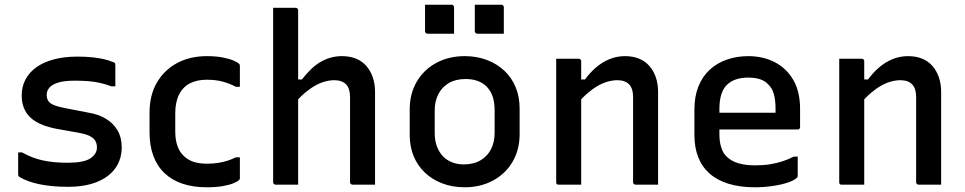

<svg xmlns="http://www.w3.org/2000/svg" viewBox="-20 -783 4090 814"><path d="M267 -93Q335 -93 363 -111.5Q391 -130 391 -158Q391 -174 384 -186Q377 -198 360 -206.5Q343 -215 314 -220L214 -238Q165 -248 133.5 -266.5Q102 -285 87 -313Q72 -341 72 -378Q72 -415 87.5 -445Q103 -475 133 -497Q163 -519 207 -531Q251 -543 309 -543Q344 -543 372 -540Q400 -537 421 -532Q442 -527 456 -521Q463 -519 465.5 -517Q468 -515 468.5 -511.5Q469 -508 469 -502Q469 -485 469 -461.5Q469 -438 469 -417H453Q428 -426 404 -431.5Q380 -437 354 -439Q328 -441 297 -441Q253 -441 227 -433Q201 -425 189.5 -411.5Q178 -398 178 -381Q178 -366 184.5 -355.5Q191 -345 207.5 -338Q224 -331 254 -325L352 -306Q397 -299 429 -279.5Q461 -260 478.5 -230Q496 -200 496 -159Q496 -108 469 -70Q442 -32 391 -11.5Q340 9 268 9Q232 9 201 6Q170 3 144.5 -2.5Q119 -8 99 -15.5Q79 -23 64 -32Q60 -34 58.5 -36.5Q57 -39 57 -45Q57 -64 57 -89Q57 -114 57 -137H73Q95 -125 116.5 -116.5Q138 -108 161 -103Q184 -98 210.5 -95.5Q237 -93 267 -93Z M857 -545Q895 -545 923.5 -539.5Q952 -534 969.5 -526.5Q987 -519 993 -513Q996 -510 996.5 -508Q997 -506 997 -502Q997 -481 997 -459Q997 -437 997 -415H980Q956 -428 926 -436.5Q896 -445 856 -445Q815 -445 785 -429.5Q755 -414 739 -382Q723 -350 723 -302V-226Q723 -191 732 -165Q741 -139 759 -122Q776 -105 800.5 -97Q825 -89 856 -89Q884 -89 905.5 -92.5Q927 -96 945.5 -102Q964 -108 980 -116H997Q997 -94 997 -72Q997 -50 997 -28Q997 -26 996.5 -24Q996 -22 994 -20Q988 -14 970.5 -6.5Q953 1 924.5 6Q896 11 857 11Q799 11 754 -4Q709 -19 677.5 -49Q646 -79 630 -122.5Q614 -166 614 -221V-305Q614 -380 645.5 -433.5Q677 -487 731.5 -516Q786 -545 857 -545Z M1149 0Q1146 0 1143.5 -1.5Q1141 -3 1139.5 -5Q1138 -7 1138 -11Q1138 -91 1138 -171Q1138 -251 1138 -331.5Q1138 -412 1138 -492Q1138 -572 1138 -651Q1138 -682 1138 -707.5Q1138 -733 1138 -750Q1156 -750 1172 -750Q1188 -750 1203 -750Q1218 -750 1233 -750Q1237 -750 1239 -748.5Q1241 -747 1242.5 -745Q1244 -743 1244 -739Q1244 -647 1244 -554.5Q1244 -462 1244 -369.5Q1244 -277 1244 -184.5Q1244 -92 1244 0Q1227 0 1212 0Q1197 0 1181.5 0Q1166 0 1149 0ZM1228 -343V-446H1260Q1277 -468 1295.5 -486.5Q1314 -505 1335 -518Q1356 -531 1379.5 -538Q1403 -545 1430 -545Q1463 -545 1489 -534.5Q1515 -524 1533 -503.5Q1551 -483 1560.5 -455Q1570 -427 1570 -394Q1570 -346 1570 -297Q1570 -248 1570 -199.5Q1570 -151 1570 -102Q1570 -76 1570 -50.5Q1570 -25 1570 0Q1545 0 1523 0Q1501 0 1475 0Q1472 0 1469.5 -1.5Q1467 -3 1465.5 -5Q1464 -7 1464 -11Q1464 -71 1464 -131Q1464 -191 1464 -251.5Q1464 -312 1464 -372Q1464 -408 1447 -425.5Q1430 -443 1397 -443Q1378 -443 1356.5 -437Q1335 -431 1313.5 -418.5Q1292 -406 1270.5 -387.5Q1249 -369 1228 -343Z M1950 -545Q2002 -545 2045 -528.5Q2088 -512 2119 -482.5Q2150 -453 2166.5 -412.5Q2183 -372 2183 -323V-215Q2183 -148 2153 -97Q2123 -46 2070 -17.5Q2017 11 1950 11Q1898 11 1855 -5.5Q1812 -22 1781 -51.5Q1750 -81 1733.5 -121.5Q1717 -162 1717 -211V-319Q1717 -386 1747 -437Q1777 -488 1830 -516.5Q1883 -545 1950 -545ZM1954 -448Q1912 -448 1883 -431Q1854 -414 1838.5 -384Q1823 -354 1823 -315V-218Q1823 -187 1832.5 -162Q1842 -137 1859 -119Q1874 -104 1896.5 -95Q1919 -86 1946 -86Q1988 -86 2017.5 -103.5Q2047 -121 2062 -151Q2077 -181 2077 -219V-316Q2077 -349 2068.5 -374Q2060 -399 2043 -416Q2027 -432 2004.5 -440Q1982 -448 1954 -448ZM1782 -763Q1810 -763 1838 -763Q1866 -763 1894 -763Q1898 -763 1900 -761.5Q1902 -760 1903.5 -758Q1905 -756 1905 -752V-640Q1877 -640 1849 -640Q1821 -640 1793 -640Q1790 -640 1787.5 -641.5Q1785 -643 1783.5 -645.5Q1782 -648 1782 -651ZM1993 -763Q2021 -763 2049 -763Q2077 -763 2105 -763Q2109 -763 2111 -761.5Q2113 -760 2114.5 -758Q2116 -756 2116 -752V-640Q2088 -640 2060 -640Q2032 -640 2004 -640Q2001 -640 1998.5 -641.5Q1996 -643 1994.5 -645.5Q1993 -648 1993 -651Z M2770 0Q2745 0 2723 0Q2701 0 2675 0Q2672 0 2669.5 -1.5Q2667 -3 2665.5 -5Q2664 -7 2664 -11Q2664 -71 2664 -131.5Q2664 -192 2664 -252Q2664 -312 2664 -372Q2664 -408 2647 -425.5Q2630 -443 2597 -443Q2578 -443 2556.5 -437Q2535 -431 2513.5 -418.5Q2492 -406 2470.5 -387.5Q2449 -369 2428 -343V-446H2460Q2482 -476 2508 -498Q2534 -520 2564.5 -532.5Q2595 -545 2630 -545Q2663 -545 2689 -534.5Q2715 -524 2733 -503.5Q2751 -483 2760.5 -455Q2770 -427 2770 -394Q2770 -346 2770 -297Q2770 -248 2770 -199.5Q2770 -151 2770 -102Q2770 -76 2770 -50.5Q2770 -25 2770 0ZM2444 0Q2427 0 2412 0Q2397 0 2381 0Q2365 0 2349 0Q2346 0 2344 -0.5Q2342 -1 2340.5 -2.5Q2339 -4 2338.5 -6Q2338 -8 2338 -11Q2338 -64 2338 -117.5Q2338 -171 2338 -223.5Q2338 -276 2338 -329Q2338 -382 2338 -435Q2338 -466 2338 -491.5Q2338 -517 2338 -534Q2356 -534 2372 -534Q2388 -534 2403 -534Q2418 -534 2433 -534Q2437 -534 2439 -532.5Q2441 -531 2442.5 -529Q2444 -527 2444 -523Q2444 -436 2444 -349Q2444 -262 2444 -174.5Q2444 -87 2444 0Z M3152 -545Q3215 -545 3264.5 -519.5Q3314 -494 3343 -444.5Q3372 -395 3372 -321V-244Q3372 -241 3370.5 -238.5Q3369 -236 3367 -235Q3365 -234 3361 -234H3111Q3095 -234 3078 -234Q3061 -234 3044 -234H3010L3001 -305H3268Q3268 -310 3268 -314.5Q3268 -319 3268 -323Q3268 -359 3260.5 -385Q3253 -411 3236 -426Q3222 -441 3201 -447.5Q3180 -454 3152 -454Q3093 -454 3061.5 -423Q3030 -392 3030 -321V-211Q3030 -191 3033.5 -174Q3037 -157 3043.5 -143Q3050 -129 3061 -119Q3080 -100 3110 -91Q3140 -82 3181 -82Q3217 -82 3244.5 -86.5Q3272 -91 3297 -99Q3322 -107 3345 -119H3362Q3362 -98 3362 -77.5Q3362 -57 3362 -37Q3362 -35 3361 -33Q3360 -31 3358 -29Q3347 -18 3320 -9Q3293 0 3256 5.5Q3219 11 3180 11Q3117 11 3068.5 -4Q3020 -19 2988 -47.5Q2956 -76 2940 -117Q2924 -158 2924 -211V-319Q2924 -374 2941 -416.5Q2958 -459 2989 -487.5Q3020 -516 3062 -530.5Q3104 -545 3152 -545Z M3970 0Q3945 0 3923 0Q3901 0 3875 0Q3872 0 3869.5 -1.5Q3867 -3 3865.5 -5Q3864 -7 3864 -11Q3864 -71 3864 -131.5Q3864 -192 3864 -252Q3864 -312 3864 -372Q3864 -408 3847 -425.5Q3830 -443 3797 -443Q3778 -443 3756.5 -437Q3735 -431 3713.5 -418.5Q3692 -406 3670.5 -387.5Q3649 -369 3628 -343V-446H3660Q3682 -476 3708 -498Q3734 -520 3764.5 -532.5Q3795 -545 3830 -545Q3863 -545 3889 -534.5Q3915 -524 3933 -503.5Q3951 -483 3960.5 -455Q3970 -427 3970 -394Q3970 -346 3970 -297Q3970 -248 3970 -199.5Q3970 -151 3970 -102Q3970 -76 3970 -50.5Q3970 -25 3970 0ZM3644 0Q3627 0 3612 0Q3597 0 3581 0Q3565 0 3549 0Q3546 0 3544 -0.5Q3542 -1 3540.5 -2.5Q3539 -4 3538.5 -6Q3538 -8 3538 -11Q3538 -64 3538 -117.5Q3538 -171 3538 -223.5Q3538 -276 3538 -329Q3538 -382 3538 -435Q3538 -466 3538 -491.5Q3538 -517 3538 -534Q3556 -534 3572 -534Q3588 -534 3603 -534Q3618 -534 3633 -534Q3637 -534 3639 -532.5Q3641 -531 3642.5 -529Q3644 -527 3644 -523Q3644 -436 3644 -349Q3644 -262 3644 -174.5Q3644 -87 3644 0Z"/></svg>

Font: Recursive Medium
Style: Regular
Weight: 500
Version: Version 1.085